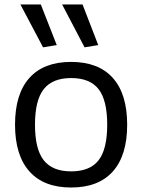

<svg xmlns="http://www.w3.org/2000/svg" viewBox="-20 -826 634 856"><path d="M172 -615 71 -806H162L233 -625ZM357 -615 257 -806H348L418 -625ZM297 10Q175 10 111 -62Q47 -134 47 -270Q47 -407 111 -478.5Q175 -550 297 -550Q419 -550 483 -478.5Q547 -407 547 -270Q547 -133 483 -61.5Q419 10 297 10ZM297 -62Q381 -62 419.5 -111.5Q458 -161 458 -270Q458 -379 419.5 -428.5Q381 -478 297 -478Q214 -478 175 -428.5Q136 -379 136 -270Q136 -161 175 -111.5Q214 -62 297 -62Z"/></svg>

Font: Encode Sans Normal
Style: Regular
Weight: 400
Designer: Pablo Impallari, Andres Torresi
Foundry: Pablo Impallari, Andres Torresi
Version: Version 1.000; ttfautohint (v1.00) -l 8 -r 50 -G 200 -x 14 -